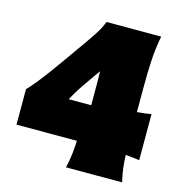

<svg xmlns="http://www.w3.org/2000/svg" viewBox="-103 -784 835 878"><g transform="rotate(15 314.5 -345.0)"><path d="M287 0Q295 -33 298.8 -64.5Q302.5 -96 304 -130H18V-298Q36.5 -316.5 59 -344.8Q81.5 -373 104.5 -404.2Q127.5 -435.5 147 -463L224 -572Q245 -601.5 264.2 -631.2Q283.5 -661 294 -690H553Q541 -628 538 -568.2Q535 -508.5 535 -449V-328Q553.5 -329.5 570.5 -331.5Q587.5 -333.5 602 -336V-118Q588 -120.5 571.2 -122.2Q554.5 -124 536.5 -125.5Q537.5 -92.5 541.2 -62.2Q545 -32 553 0ZM282 -405Q264 -380 248 -354.8Q232 -329.5 218.5 -304H325V-400Q325 -416.5 324.8 -432.8Q324.5 -449 324 -465Z"/></g></svg>

Font: Commissioner Flair Black
Style: Regular
Weight: 900
Designer: Kostas Bartsokas
Foundry: Kostas Bartsokas
Version: Version 1.000; ttfautohint (v1.8.3)